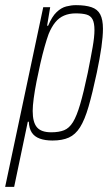

<svg xmlns="http://www.w3.org/2000/svg" viewBox="-55 -538 434 746"><path d="M-35 188 113 -510H140L128 -438H132Q147 -474 165 -491Q183 -508 202.5 -513Q222 -518 240 -518Q277 -518 300.5 -510Q324 -502 334.5 -482Q345 -462 345 -426Q345 -397 339 -354.5Q333 -312 321 -255Q304 -175 289 -123.5Q274 -72 256 -43.5Q238 -15 212.5 -3.5Q187 8 149 8Q120 8 99.5 0.5Q79 -7 68.5 -23Q58 -39 57 -65H53L0 188ZM144 -24Q174 -24 194 -32Q214 -40 228.5 -63.5Q243 -87 256.5 -133Q270 -179 286 -255Q298 -315 305 -355Q312 -395 312 -421Q312 -449 304.5 -463Q297 -477 281 -481.5Q265 -486 239 -486Q214 -486 194 -477.5Q174 -469 159.5 -451Q145 -433 134 -406Q127 -387 118.5 -357Q110 -327 102 -292Q94 -257 87 -221.5Q80 -186 76 -156Q72 -126 72 -107Q72 -63 88.5 -43.5Q105 -24 144 -24Z"/></svg>

Font: Saira ExtraCondensed Thin
Style: Italic
Weight: 250
Width: 2
Italic angle: -12°
Designer: Hector Gatti with collaboration of the Omnibus-Type team
Foundry: Omnibus-Type
Version: Version 1.101